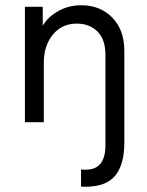

<svg xmlns="http://www.w3.org/2000/svg" viewBox="-20 -466 561 732"><path d="M289 245V180Q295 181 307 181Q382 181 382 88V-256Q382 -316 351.5 -346Q321 -376 273 -376Q216 -376 181.5 -334Q147 -292 147 -226V0H75V-440H143V-368Q163 -402 202.5 -424Q242 -446 290 -446Q362 -446 408 -399Q454 -352 454 -272V78Q454 162 419 204Q384 246 305 246Q294 246 289 245Z"/></svg>

Font: Tilda Sans
Style: Regular
Weight: 400
Designer: ParaType Ltd
Foundry: ParaType Ltd
Version: Version 1.002W